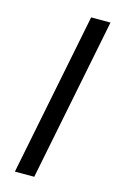

<svg xmlns="http://www.w3.org/2000/svg" viewBox="-105 -702 459 747"><g transform="rotate(15 124.5 -328.0)"><path d="M34.8 0 166.1 -656.3H244L112.7 0Z"/></g></svg>

Font: Source Sans Variable
Style: Italic
Weight: 200
Italic angle: -11°
Designer: Paul D. Hunt
Foundry: Adobe Systems Incorporated
Version: Version 3.006;hotconv 1.0.111;makeotfexe 2.5.65597